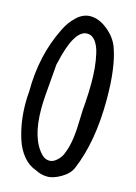

<svg xmlns="http://www.w3.org/2000/svg" viewBox="-130 -920 717 1015"><g transform="rotate(15 228.0 -412.0)"><path d="M231 27Q199 27 167 10Q126 -4 96.5 -40Q67 -76 51.5 -124Q36 -172 29 -220.5Q22 -269 22 -320Q22 -354 25 -383Q25 -581 105 -741Q127 -787 161.5 -819Q196 -851 236 -851Q283 -851 330 -813Q377 -775 395 -726Q432 -625 432 -448Q432 -216 364 -56Q350 -22 307.5 3Q265 28 231 27ZM223 -57Q242 -57 262 -74.5Q282 -92 291 -115Q308 -156 314.5 -203.5Q321 -251 322 -310.5Q323 -370 327 -401Q331 -461 331 -511Q331 -553 327.5 -592Q324 -631 315 -670.5Q306 -710 287.5 -734Q269 -758 243 -758Q172 -758 130 -569Q128 -561 127 -557Q125 -527 120.5 -476Q116 -425 113 -385.5Q110 -346 110 -312Q110 -145 182 -74Q199 -57 223 -57Z"/></g></svg>

Font: Because We Connect
Style: Regular
Weight: 400
Designer: Liz Wetzel, Aaron Williamson, Russ McMullin
Foundry: Red Hat
Version: Version 1.000